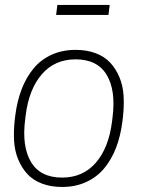

<svg xmlns="http://www.w3.org/2000/svg" viewBox="-20 -740 580 770"><path d="M205.1 -680.2 210 -720.2H419.9L415 -680.2ZM229 -27.8Q312.5 -27.8 364.3 -87.4Q416 -147 429.2 -252L431.2 -268.1Q445.3 -377 408 -439.5Q370.6 -502 283.2 -502Q199.7 -502 147.9 -442.4Q96.2 -382.8 83 -277.8L81.1 -262.2Q66.9 -153.3 104.2 -90.6Q141.6 -27.8 229 -27.8ZM229 9.8Q183.6 9.8 147.9 -3.9Q112.3 -17.6 89.8 -42Q67.4 -66.4 53.2 -100.1Q39.1 -133.8 36.6 -173.8Q34.2 -213.9 39.1 -258.8L41 -274.9Q48.3 -334 66.7 -381.8Q85 -429.7 114.5 -465.3Q144 -501 187 -520.5Q230 -540 283.2 -540Q328.6 -540 364.3 -526.4Q399.9 -512.7 422.4 -488.3Q444.8 -463.9 459 -430.2Q473.1 -396.5 475.6 -356.2Q478 -315.9 473.1 -271L471.2 -254.9Q463.9 -195.8 445.6 -147.9Q427.2 -100.1 397.7 -64.7Q368.2 -29.3 325.2 -9.8Q282.2 9.8 229 9.8Z"/></svg>

Font: Cooper Hewitt
Style: Light Italic
Weight: 704
Designer: Village Type and Design LLC
Foundry: Cooper Hewitt Smithsonian Design Museum
Version: 1.000